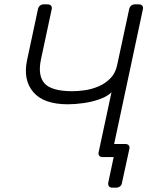

<svg xmlns="http://www.w3.org/2000/svg" viewBox="-20 -720 705 880"><path d="M494 140Q484 140 479.5 134Q475 128 476 118L501 0H458L441 -60H554Q565 -60 570 -54Q575 -48 573 -38L539 118Q538 128 530.5 134Q523 140 512 140ZM450 0Q440 0 435 -6Q430 -12 432 -22L491 -297Q472 -278 437 -265.5Q402 -253 363 -247.5Q324 -242 291 -242Q180 -242 132.5 -298Q85 -354 104 -444L154 -678Q156 -688 163 -694Q170 -700 180 -700H198Q209 -700 214 -694Q219 -688 217 -678L168 -449Q152 -374 184 -338Q216 -302 312 -302Q338 -302 369.5 -306.5Q401 -311 431.5 -324Q462 -337 485.5 -360.5Q509 -384 517 -422L572 -678Q574 -688 581 -694Q588 -700 598 -700H616Q627 -700 632 -694Q637 -688 635 -678L495 -22Q493 -12 486 -6Q479 0 468 0Z"/></svg>

Font: Rubik Light Light
Style: Italic
Weight: 300
Italic angle: -12°
Version: Version 2.104